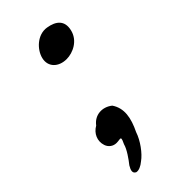

<svg xmlns="http://www.w3.org/2000/svg" viewBox="-177 -478 610 610"><g transform="rotate(-45 127.5 -173.5)"><path d="M144.5 -321.5C173 -321.5 210.5 -339 219 -377C227.5 -413.5 205.5 -431 171.5 -436.5C132.5 -443 99 -408.5 92 -378.5C84 -345.5 108.5 -321.5 144.5 -321.5ZM47 89C57 91 69.5 85.5 82 75C102.5 60.5 127 27.5 136.5 -1.5C157.5 -44.5 164.5 -82 142.5 -114.5C117 -135 82 -133.5 61.5 -106C38.5 -93 28 -68.5 36 -44.5C40.5 -31 52.5 -21 68.5 -21C78 -21 84.5 -23.5 88 -22C90.5 -19 86 -10 82 -1.5C77.5 16.5 58.5 43 46.5 58C38 72 35 83.5 47 89Z"/></g></svg>

Font: Gluten
Style: Italic
Weight: 400
Italic angle: -13°
Designer: Tyler Finck
Foundry: Etcetera Type Company
Version: Version 0.920